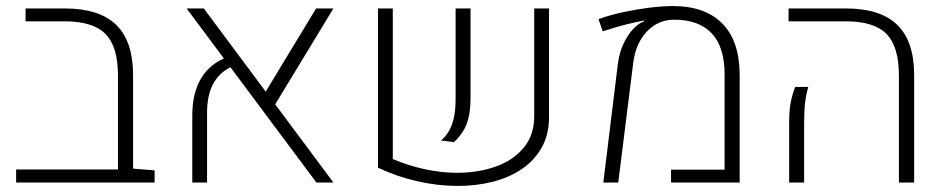

<svg xmlns="http://www.w3.org/2000/svg" viewBox="-20 -596 3088 627"><path d="M32.7 0V-42.5H365.2L414.6 -45.4L484.9 -39.6V0ZM365.2 -10.7V-349.6Q365.2 -443.8 324.5 -485.1Q283.7 -526.4 190.9 -526.4H63.5V-568.4H191.4Q304.7 -568.4 359.6 -514.6Q414.6 -460.9 414.6 -350.1V-10.7Z M1013.2 0 589.4 -568.4H645.5L1068.8 0ZM607.9 0V-217.8Q607.9 -292.5 637 -340.6Q666 -388.7 723.6 -410.2L747.1 -382.8Q656.2 -348.1 656.2 -229V0ZM1068.8 -568.4 867.2 -236.3 833 -272.5 1012.2 -568.4Z M1262.7 -568.4V-76.7Q1313 -55.2 1366.9 -43.5Q1420.9 -31.7 1471.7 -31.7Q1541.5 -31.7 1598.6 -52Q1655.8 -72.3 1690.2 -113.5Q1724.6 -154.8 1724.6 -216.8V-568.4H1772.9V-213.9Q1772.9 -156.7 1749.3 -114.5Q1725.6 -72.3 1684.3 -44.2Q1643.1 -16.1 1589.1 -2.4Q1535.2 11.2 1474.6 11.2Q1410.6 11.2 1343.5 -3.9Q1276.4 -19 1214.4 -48.3V-568.4ZM1419.9 -137.2Q1444.3 -157.2 1456.1 -189.7Q1467.8 -222.2 1467.8 -269V-568.4H1516.6V-274.4Q1516.6 -225.1 1504.4 -192.4Q1492.2 -159.7 1462.4 -131.8Z M1950.2 0 1998 -389.6Q2003.4 -431.2 2022.9 -466.6Q2042.5 -502 2069.3 -519.5Q2072.8 -521.5 2076.7 -523.2Q2080.6 -524.9 2084 -526.4L2083 -528.8Q2057.1 -524.4 2023.7 -515.9Q1990.2 -507.3 1948.2 -493.7L1934.6 -533.7Q1971.7 -546.9 2014.4 -556.2Q2057.1 -565.4 2099.6 -570.8Q2142.1 -576.2 2177.7 -576.2Q2282.7 -576.2 2339.1 -518.8Q2395.5 -461.4 2395.5 -350.1V0H2171.4V-42H2346.2V-353.5Q2346.2 -442.4 2304.2 -487.1Q2262.2 -531.7 2181.6 -531.7Q2129.4 -531.7 2092.8 -493.4Q2056.2 -455.1 2047.9 -391.1L1999 0Z M2915.5 0V-349.6Q2915.5 -443.8 2875 -485.1Q2834.5 -526.4 2741.2 -526.4H2555.2V-568.4H2741.7Q2855.5 -568.4 2910.4 -514.6Q2965.3 -460.9 2965.3 -350.1V0ZM2557.1 0V-193.4Q2557.1 -237.3 2562.3 -262.5Q2567.4 -287.6 2576.7 -312H2619.6Q2612.3 -288.1 2609.1 -260.7Q2606 -233.4 2606 -191.9V0Z"/></svg>

Font: Heebo ExtraLight
Style: Regular
Weight: 250
Designer: Oded Ezer
Foundry: Ezer Type House
Version: Version 3.100